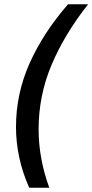

<svg xmlns="http://www.w3.org/2000/svg" viewBox="-20 -770 433 900"><path d="M117 110Q55 -29 55 -175Q55 -331 119 -474Q183 -617 299 -750H393Q282 -609 221.5 -465.5Q161 -322 161 -164Q161 -27 211 110Z"/></svg>

Font: Geist Medium
Style: Italic
Weight: 500
Italic angle: -12°
Designer: Basement.studio, Andrés Briganti, Mateo Zaragoza
Foundry: Basement.studio, Vercel, Andrés Briganti, Guido Ferreyra, Mateo Zaragoza
Version: Version 1.500; ttfautohint (v1.8.4.7-5d5b)